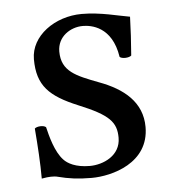

<svg xmlns="http://www.w3.org/2000/svg" viewBox="-40 -477 471 525"><g transform="rotate(-5 195.0 -214.5)"><path d="M48 -138C52 -89 55 -42 55 0C65 -2 75 -3 80 -3C87 -3 93 -3 100 -1C127 6 154 10 191 10C247 10 350 -17 350 -116C350 -184 301 -224 233 -249C173 -272 133 -287 133 -342C133 -383 169 -406 203 -406C225 -406 283 -398 296 -313C302 -307 322 -308 328 -314C331 -350 333 -387 334 -420C303 -425 255 -439 203 -439C129 -439 62 -391 62 -327C62 -254 95 -223 172 -191C255 -157 274 -136 274 -93C274 -44 226 -23 189 -23C150 -23 128 -36 118 -47C96 -70 85 -114 79 -139C73 -145 54 -144 48 -138Z"/></g></svg>

Font: Libertinus Serif
Style: Regular
Weight: 400
Designer: Philipp H. Poll, Khaled Hosny
Foundry: Caleb Maclennan
Version: Version 7.050;RELEASE